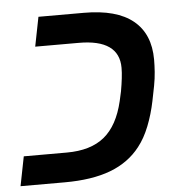

<svg xmlns="http://www.w3.org/2000/svg" viewBox="-58 -649 649 693"><g transform="rotate(-5 266.5 -302.0)"><path d="M489.7 -264.6Q480 -217.3 463.4 -175.3Q446.8 -133.3 423.3 -103.5Q382.3 -50.8 315.2 -25.4Q248 0 148.9 0H-11.2L9.8 -106.4H165.5Q252.4 -106.4 302 -147Q351.6 -187.5 372.1 -274.9L379.9 -310.1Q384.3 -335 386.7 -356Q389.2 -377 389.2 -394Q389.2 -497.1 243.2 -497.1H85.4L106.4 -603.5H271Q389.6 -603.5 449.2 -554.9Q508.8 -506.3 508.8 -413.1Q508.8 -392.6 507.1 -368.7Q505.4 -344.7 500.5 -318.8Z"/></g></svg>

Font: Arimo SemiBold
Style: Italic
Weight: 600
Italic angle: -12°
Version: Version 1.33